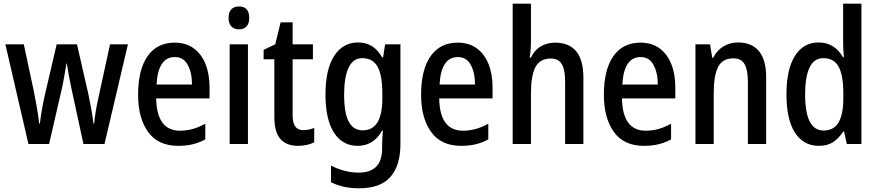

<svg xmlns="http://www.w3.org/2000/svg" viewBox="-20 -780 4753 1040"><path d="M366 -305Q359 -338 352.5 -373.5Q346 -409 342 -436H340Q335 -408 329 -372Q323 -336 316 -304L246 0H134L9 -540H109L164 -282Q172 -241 180 -196Q188 -151 192 -111H196Q200 -145 207.5 -188.5Q215 -232 225 -274L287 -540H397L458 -273Q465 -240 473 -197.5Q481 -155 486 -111H490Q492 -136 498 -173Q504 -210 513 -250L576 -540H673L546 0H432Z M926 -549Q987 -549 1029 -518.5Q1071 -488 1093 -433.5Q1115 -379 1115 -308V-247H826Q829 -72 955 -72Q1025 -72 1092 -110V-25Q1059 -7 1023.5 1.5Q988 10 945 10Q836 10 782 -65.5Q728 -141 728 -266Q728 -403 779.5 -476Q831 -549 926 -549ZM927 -471Q836 -471 828 -322H1020Q1020 -386 997 -428.5Q974 -471 927 -471Z M1275 -745Q1330 -745 1330 -683Q1330 -652 1315 -636.5Q1300 -621 1275 -621Q1249 -621 1233.5 -636.5Q1218 -652 1218 -683Q1218 -714 1233 -729.5Q1248 -745 1275 -745ZM1323 -540V0H1224V-540Z M1622 -75Q1637 -75 1652.5 -78Q1668 -81 1682 -87V-9Q1664 0 1641.5 5Q1619 10 1593 10Q1532 10 1499 -27Q1466 -64 1466 -147V-459H1408V-510L1471 -540L1500 -659H1565V-540H1675V-459H1565V-155Q1565 -75 1622 -75Z M1919 -550Q1962 -550 1994 -530.5Q2026 -511 2050 -469H2055L2066 -540H2149V0Q2149 116 2095 178Q2041 240 1925 240Q1838 240 1773 207V117Q1847 155 1924 155Q1985 155 2017.5 123Q2050 91 2050 20V5Q2050 -11 2051 -32.5Q2052 -54 2054 -73H2050Q2004 10 1917 10Q1835 10 1789 -61.5Q1743 -133 1743 -268Q1743 -404 1790 -477Q1837 -550 1919 -550ZM1942 -465Q1893 -465 1868.5 -414Q1844 -363 1844 -266Q1844 -168 1869 -121Q1894 -74 1945 -74Q2051 -74 2051 -247V-272Q2051 -373 2025 -419Q1999 -465 1942 -465Z M2459 -549Q2520 -549 2562 -518.5Q2604 -488 2626 -433.5Q2648 -379 2648 -308V-247H2359Q2362 -72 2488 -72Q2558 -72 2625 -110V-25Q2592 -7 2556.5 1.5Q2521 10 2478 10Q2369 10 2315 -65.5Q2261 -141 2261 -266Q2261 -403 2312.5 -476Q2364 -549 2459 -549ZM2460 -471Q2369 -471 2361 -322H2553Q2553 -386 2530 -428.5Q2507 -471 2460 -471Z M2856 -558Q2856 -508 2849 -468H2856Q2874 -508 2909 -528.5Q2944 -549 2986 -549Q3140 -549 3140 -360V0H3041V-339Q3041 -404 3022.5 -433.5Q3004 -463 2964 -463Q2904 -463 2880 -416Q2856 -369 2856 -273V0H2757V-760H2856Z M3449 -549Q3510 -549 3552 -518.5Q3594 -488 3616 -433.5Q3638 -379 3638 -308V-247H3349Q3352 -72 3478 -72Q3548 -72 3615 -110V-25Q3582 -7 3546.5 1.5Q3511 10 3468 10Q3359 10 3305 -65.5Q3251 -141 3251 -266Q3251 -403 3302.5 -476Q3354 -549 3449 -549ZM3450 -471Q3359 -471 3351 -322H3543Q3543 -386 3520 -428.5Q3497 -471 3450 -471Z M3977 -550Q4052 -550 4091 -503Q4130 -456 4130 -360V0H4031V-339Q4031 -401 4013 -432.5Q3995 -464 3953 -464Q3894 -464 3870 -418Q3846 -372 3846 -273V0H3747V-540H3826L3838 -467H3843Q3863 -507 3898.5 -528.5Q3934 -550 3977 -550Z M4416 10Q4332 10 4286 -61.5Q4240 -133 4240 -269Q4240 -405 4286 -477.5Q4332 -550 4414 -550Q4458 -550 4491.5 -529Q4525 -508 4546 -470H4551Q4549 -492 4548 -514Q4547 -536 4547 -553V-760H4646V0H4567L4552 -67H4547Q4524 -31 4493 -10.5Q4462 10 4416 10ZM4441 -73Q4496 -73 4522 -116.5Q4548 -160 4548 -249V-275Q4548 -371 4523 -418Q4498 -465 4439 -465Q4389 -465 4365 -414Q4341 -363 4341 -269Q4341 -73 4441 -73Z"/></svg>

Font: Noto Sans Khmer Condensed Medium
Style: Regular
Weight: 500
Width: 3
Designer: Danh Hong and the Monotype Design Team
Foundry: Monotype Imaging Inc.
Version: Version 2.004; ttfautohint (v1.8.4.7-5d5b)